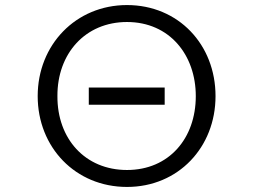

<svg xmlns="http://www.w3.org/2000/svg" viewBox="-20 -729 1000 759"><path d="M482 -709C280 -709 129 -552 129 -349C129 -147 278 10 482 10C685 10 832 -147 832 -349C832 -553 685 -709 482 -709ZM207 -349C206 -517 317 -642 482 -642C650 -642 754 -512 754 -349C754 -182 648 -57 482 -57C316 -57 206 -181 207 -349ZM331 -315H631V-383H331Z"/></svg>

Font: altertype_V2
Style: Regular
Weight: 400
Designer: Simon Renaud
Version: Version 2.001;Glyphs 3.1.2 (3151)